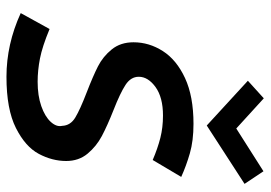

<svg xmlns="http://www.w3.org/2000/svg" viewBox="-138 -668 816 579"><g transform="rotate(90 269.5 -379.0)"><path d="M20 0ZM463 -432 514 -518Q481 -533 443 -544Q405 -555 354 -555Q271 -555 216 -529.5Q161 -504 134.5 -462.5Q108 -421 108 -374Q108 -335 129.5 -308.5Q151 -282 180.5 -267Q210 -252 259 -233Q311 -213 335 -198.5Q359 -184 360 -159Q364 -142 348 -124.5Q332 -107 300.5 -96Q269 -85 227 -85Q193 -85 157 -92Q121 -99 68 -121L20 -34Q114 9 212 9Q310 9 366.5 -19.5Q423 -48 444.5 -88.5Q466 -129 466 -171Q466 -209 444 -235.5Q422 -262 391 -278.5Q360 -295 312 -314Q261 -334 236.5 -350Q212 -366 212 -390Q212 -418 243 -440.5Q274 -463 329 -463Q365 -463 396.5 -455Q428 -447 463 -432ZM535 -709 497 -766 368 -684 277 -767 224 -719 359 -595Z"/></g></svg>

Font: Cambay Devanagari
Style: Bold Italic
Weight: 700
Designer: Pooja Saxena
Foundry: Pooja Saxena
Version: Version 1.005;PS 001.005;hotconv 1.0.70;makeotf.lib2.5.58329